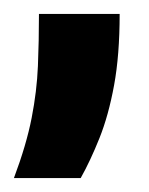

<svg xmlns="http://www.w3.org/2000/svg" viewBox="-25 -126 214 276"><path d="M-5 130Q13 82 20.5 43.5Q28 5 29.5 -31Q31 -67 31 -106H147Q147 -47 139 -3.5Q131 40 118 72.5Q105 105 91 130Z"/></svg>

Font: Bricolage Grotesque 72pt SemiBold
Style: Regular
Weight: 600
Version: Version 1.001;gftools[0.9.33.dev8+g029e19f]